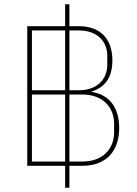

<svg xmlns="http://www.w3.org/2000/svg" viewBox="-20 -800 645 902"><path d="M306 -21H366C480 -21 540 -91 540 -199C540 -289 498 -355 411 -368V-370C472 -390 508 -434 508 -516C508 -617 452 -677 350 -677H306V-780H286V-677H108V-21H286V82H306ZM130 -376V-657H286V-376ZM306 -657H350C442 -657 484 -601 484 -538V-495C484 -433 442 -376 350 -376H306ZM130 -41V-356H286V-41ZM306 -356H366C469 -356 516 -290 516 -220V-177C516 -107 469 -41 366 -41H306Z"/></svg>

Font: IBM Plex Devanagari Thin
Style: Regular
Weight: 100
Designer: Mike Abbink, Paul van der Laan, Pieter van Rosmalen, Erin McLaughlin
Foundry: Bold Monday
Version: Version 1.0